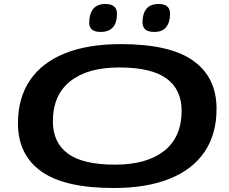

<svg xmlns="http://www.w3.org/2000/svg" viewBox="-20 -932 1148 962"><path d="M550 10Q303 10 186.5 -73.5Q70 -157 70 -314Q70 -442 130.5 -530.5Q191 -619 306 -665Q421 -711 585 -711Q832 -711 948.5 -627.5Q1065 -544 1065 -387Q1065 -259 1004.5 -170.5Q944 -82 829 -36Q714 10 550 10ZM557 -107Q715 -107 802.5 -176Q890 -245 890 -377Q890 -483 814.5 -538.5Q739 -594 577 -594Q419 -594 332 -525Q245 -456 245 -324Q245 -218 320 -162.5Q395 -107 557 -107ZM753 -772Q722 -772 708 -784.5Q694 -797 694 -820Q694 -863 713.5 -887.5Q733 -912 775 -912Q832 -912 832 -863Q832 -821 813 -796.5Q794 -772 753 -772ZM484 -772Q427 -772 427 -818Q427 -861 446.5 -886.5Q466 -912 508 -912Q566 -912 566 -863Q566 -772 484 -772Z"/></svg>

Font: Georama ExtraExtended SemiBold
Style: Italic
Weight: 600
Width: 8
Italic angle: -9°
Designer: Jean-Baptiste Levee
Foundry: Production Type
Version: Version 1.000